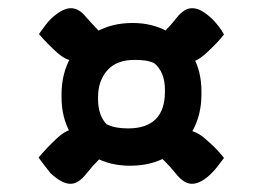

<svg xmlns="http://www.w3.org/2000/svg" viewBox="-20 -532 640 468"><path d="M258 -422Q255 -420 252.5 -417.5Q250 -415 246 -411Q227 -392 204.5 -385Q182 -378 160 -382.5Q138 -387 120 -403Q109 -413 97 -425Q85 -437 75 -449Q82 -459 89.5 -469Q97 -479 104 -486Q118 -499 130 -505.5Q142 -512 153 -512Q173 -512 191 -489Q207 -471 223.5 -454Q240 -437 258 -422ZM344 -422Q362 -436 379 -453Q396 -470 410 -488Q429 -512 448 -512Q460 -512 471.5 -505.5Q483 -499 497 -486Q505 -478 512.5 -468.5Q520 -459 526 -448Q516 -435 503.5 -422.5Q491 -410 479 -399Q459 -382 438 -378Q417 -374 396 -382.5Q375 -391 355 -410Q353 -412 351.5 -413.5Q350 -415 349 -416Q348 -417 346.5 -419Q345 -421 344 -422ZM343 -174Q346 -177 348.5 -179.5Q351 -182 355 -185Q384 -214 419 -216Q454 -218 481 -193Q493 -183 504.5 -171.5Q516 -160 526 -147Q519 -138 511.5 -128Q504 -118 496 -110Q483 -97 471 -90.5Q459 -84 448 -84Q429 -84 410 -107Q395 -126 378 -142.5Q361 -159 343 -174ZM256 -174Q238 -160 221.5 -143.5Q205 -127 190 -108Q171 -84 152 -84Q141 -84 129 -90.5Q117 -97 103 -110Q96 -119 88.5 -128.5Q81 -138 74 -148Q85 -161 97 -173.5Q109 -186 121 -197Q141 -215 162 -218.5Q183 -222 204 -214Q225 -206 245 -186Q247 -184 248.5 -182.5Q250 -181 251 -180Q252 -179 253.5 -177.5Q255 -176 256 -174ZM130 -302Q130 -353 152.5 -392.5Q175 -432 214 -454Q253 -476 303 -476Q351 -476 389 -455Q427 -434 449 -397Q471 -360 471 -309V-302Q471 -251 448.5 -211.5Q426 -172 387 -150Q348 -128 297 -128Q249 -128 211.5 -148.5Q174 -169 152 -207Q130 -245 130 -295ZM219 -290Q219 -270 224.5 -254.5Q230 -239 240 -229Q253 -223 266 -221Q279 -219 292 -219Q337 -219 359.5 -241.5Q382 -264 382 -308V-314Q382 -335 375.5 -351Q369 -367 356 -378Q345 -383 333.5 -384.5Q322 -386 308 -386Q264 -386 241.5 -360.5Q219 -335 219 -295Z"/></svg>

Font: Recursive Casual SemiBold
Style: Regular
Weight: 600
Version: Version 1.047